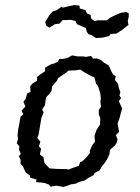

<svg xmlns="http://www.w3.org/2000/svg" viewBox="-20 -726 550 756"><path d="M230 10 201 5 180 9 173 1 157 -5 145 -7 122 -9 124 -19 100 -26 97 -36 83 -45 78 -53 70 -72 61 -80V-97L54 -111L62 -120L55 -137L56 -150L46 -162L51 -179L49 -193L51 -212L56 -239L61 -267L72 -276L65 -290L80 -307L72 -325L81 -337L87 -358L100 -364L99 -387L110 -399L126 -408V-423L140 -434L157 -445L158 -460L181 -473L193 -476L208 -483L213 -494H227L246 -498L264 -508L285 -504H306L319 -502L338 -506L347 -495L361 -496L377 -490L390 -479L407 -469L412 -461L417 -448L425 -433L436 -426L432 -412L444 -397L448 -380L454 -363L450 -350L457 -340L448 -328L455 -312L461 -299L455 -278L452 -265L443 -239L449 -207L436 -194L443 -177L438 -161L432 -153L413 -136L411 -119L405 -106L400 -96L389 -80L382 -72L372 -55L353 -45L348 -36L327 -25L315 -16L301 -12L290 -9L279 -3L259 0L249 4ZM249 -58 267 -65 290 -73 296 -88 303 -90 322 -108 335 -125 333 -131 343 -154 354 -168 352 -191 360 -214 374 -236 375 -261 369 -275V-293L378 -306L375 -325L377 -337L375 -358L366 -387L358 -397L352 -421L336 -428L311 -442L296 -452L277 -449L249 -448L242 -441L208 -418L205 -409L185 -386L183 -369L176 -358L161 -342L157 -312L146 -294L152 -284L143 -262L132 -196L127 -183L139 -168L133 -150L142 -140L137 -118L151 -107L155 -84L175 -63L202 -61L245 -60ZM322 -600 318 -616 303 -622 283 -631 277 -643 259 -648 242 -647H227L214 -633L197 -631L174 -617L162 -625L158 -639L173 -664L186 -680L203 -686L222 -699L228 -696L244 -700L273 -706L293 -704L294 -693L316 -686L323 -673L337 -667L338 -654L352 -643L364 -646H401L413 -656L425 -662L438 -668L454 -675L476 -679L487 -674V-661L483 -643L486 -628L473 -618L458 -606L454 -604L439 -594L415 -592L410 -584L384 -578L358 -576L340 -588L329 -591Z"/></svg>

Font: Winky Rough Light
Style: Italic
Weight: 300
Italic angle: -8.97852°
Designer: Simon Atzbach
Foundry: typofactur
Version: Version 1.206; ttfautohint (v1.8.4.7-5d5b)